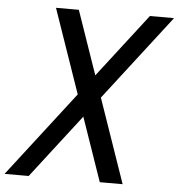

<svg xmlns="http://www.w3.org/2000/svg" viewBox="-101 -852 841 904"><g transform="rotate(5 319.5 -400.0)"><path d="M404 0 127 -800H235L512 0ZM-46 0 571 -800H685L68 0Z"/></g></svg>

Font: Victor Mono Thin
Style: Italic
Weight: 100
Italic angle: -12°
Monospace: yes
Designer: Rune Bjørnerås
Version: Version 1.561;gftools[0.9.30]